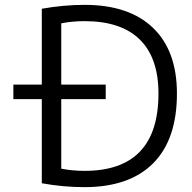

<svg xmlns="http://www.w3.org/2000/svg" viewBox="-20 -760 788 790"><path d="M35 -352V-412H152V-724Q242 -740 328 -740Q511 -740 609.5 -645.5Q708 -551 708 -375Q708 -186 610 -88Q512 10 328 10Q240 10 152 -6V-352ZM232 -412H415V-352H232V-66Q277 -57 328 -57Q632 -57 632 -375Q632 -522 555 -597.5Q478 -673 328 -673Q277 -673 232 -664Z"/></svg>

Font: M PLUS 1p
Style: Regular
Weight: 400
Version: Version 1.062